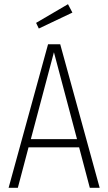

<svg xmlns="http://www.w3.org/2000/svg" viewBox="-20 -895 515 915"><path d="M408 0 357 -193H116L65 0H21L209 -684H267L455 0ZM127 -232H347L237 -646ZM304 -875 325 -835 165 -759 152 -786Z"/></svg>

Font: Fira Sans Extra Condensed ExtraLight
Style: Regular
Weight: 275
Width: 1
Designer: Carrois Corporate & Edenspiekermann AG
Foundry: Carrois Corporate GbR & Edenspiekermann AG
Version: Version 4.203